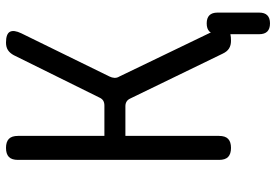

<svg xmlns="http://www.w3.org/2000/svg" viewBox="-160 -620 920 640"><g transform="rotate(-90 300.0 -300.0)"><path d="M127 10Q107 10 97 0.5Q87 -9 87 -30V-700Q87 -721 97 -730.5Q107 -740 127 -740Q147 -740 157 -730.5Q167 -721 167 -700V-412H268Q278 -412 284.5 -416Q291 -420 295 -429L436 -714Q443 -727 453 -733.5Q463 -740 478 -740Q507 -740 514 -727Q521 -714 509 -689L365 -395Q361 -387 360.5 -378.5Q360 -370 365 -362L512 -57Q513 -60 515 -62Q524 -71 542 -71Q560 -71 569 -62Q578 -53 578 -35V104Q578 122 569 131Q560 140 542 140Q524 140 515 131Q506 122 506 104V8Q497 10 484 10Q469 10 458.5 3.5Q448 -3 441 -18L292 -325Q288 -334 281.5 -338Q275 -342 266 -342H167V-30Q167 -9 157 0.5Q147 10 127 10Z"/></g></svg>

Font: Maple Mono NL Light
Style: Regular
Weight: 300
Monospace: yes
Designer: subframe7536
Version: Version 7.000